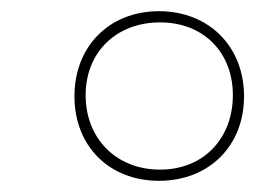

<svg xmlns="http://www.w3.org/2000/svg" viewBox="-20 -744 456 343"><path d="M264 -421C353 -421 416 -483 416 -572C416 -661 353 -724 264 -724C175 -724 113 -661 113 -572C113 -483 175 -421 264 -421ZM266 -441C187 -441 133 -497 133 -574C133 -651 188 -704 266 -704C343 -704 396 -651 396 -574C396 -497 344 -441 266 -441Z"/></svg>

Font: Noto Serif Display SemiBold
Style: Italic
Weight: 600
Italic angle: -12°
Designer: Monotype Design Team
Foundry: Monotype Imaging Inc.
Version: Version 2.009